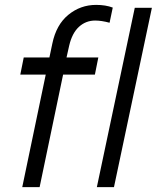

<svg xmlns="http://www.w3.org/2000/svg" viewBox="-20 -765 641 785"><path d="M71 0 167 -460H63L77 -530H182L194 -587Q210 -664 259.5 -704.5Q309 -745 373 -745Q412 -745 441 -734L428 -672Q395 -681 369 -681Q331 -681 303 -655.5Q275 -630 263 -579L252 -530H382L368 -460H238L142 0ZM376 0 531 -733H601L446 0Z"/></svg>

Font: Plus Jakarta Display Light
Style: Italic
Weight: 300
Italic angle: -12°
Designer: Gumpita Rahayu
Foundry: Tokotype Studio
Version: Version 1.000;hotconv 1.0.109;makeotfexe 2.5.65596